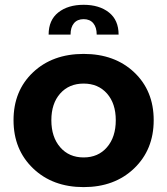

<svg xmlns="http://www.w3.org/2000/svg" viewBox="-20 -764 693 796"><path d="M181.6 -620.6Q181.6 -680.7 221.7 -712.4Q261.7 -744.1 326.7 -744.1Q391.6 -744.1 431.6 -712.4Q471.7 -680.7 471.7 -620.6H380.9Q380.9 -650.9 366.7 -667.7Q352.5 -684.6 326.7 -684.6Q300.8 -684.6 286.6 -667.7Q272.5 -650.9 272.5 -620.6ZM536.1 -65.9Q455.1 11.7 326.7 11.7Q198.2 11.7 117.2 -65.9Q36.1 -143.6 36.1 -265.6Q36.1 -387.7 116.9 -464.1Q197.8 -540.5 326.7 -540.5Q455.6 -540.5 536.4 -464.1Q617.2 -387.7 617.2 -265.6Q617.2 -143.6 536.1 -65.9ZM460 -265.6Q460 -335 423.6 -376.2Q387.2 -417.5 326.7 -417.5Q266.1 -417.5 229.5 -376.2Q192.9 -335 192.9 -265.6Q192.9 -195.8 229.5 -153.6Q266.1 -111.3 326.7 -111.3Q387.2 -111.3 423.6 -153.6Q460 -195.8 460 -265.6Z"/></svg>

Font: Epilogue
Style: Bold
Weight: 700
Designer: Tyler Finck
Foundry: Etcetera Type Co
Version: Version 2.112